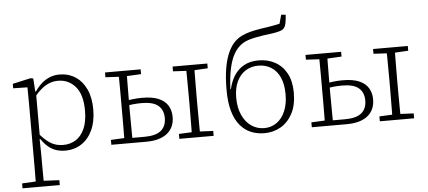

<svg xmlns="http://www.w3.org/2000/svg" viewBox="-60 -910 2873 1288"><g transform="rotate(-5 1376.0 -265.5)"><path d="M42 239V206L152 200H170L293 206V239ZM134 239Q134 206 134.5 169.5Q135 133 135 95.5Q135 58 135 23V-265Q135 -296 135 -324.5Q135 -353 134.5 -380.5Q134 -408 134 -433L38 -435V-465L159 -492L178 -489L184 -398L188 -396V-86L185 -82L187 26Q187 60 187 97.5Q187 135 187.5 171Q188 207 188 239ZM351 12Q316 12 287 2Q258 -8 234 -29Q210 -50 189 -80H167L171 -129Q213 -77 251 -52Q289 -27 340 -27Q387 -27 424 -50Q461 -73 483 -121Q505 -169 505 -244Q505 -352 459 -405.5Q413 -459 342 -459Q310 -459 281.5 -447.5Q253 -436 226.5 -413Q200 -390 171 -353L166 -400H188Q210 -432 235 -454Q260 -476 290 -488Q320 -500 355 -500Q415 -500 461.5 -470Q508 -440 534.5 -383.5Q561 -327 561 -247Q561 -166 534 -108Q507 -50 459.5 -19Q412 12 351 12Z M782 0V-34H887Q963 -34 998.5 -63Q1034 -92 1034 -148Q1034 -202 999.5 -231.5Q965 -261 888 -261Q856 -261 829 -258Q802 -255 779 -250V-285Q803 -289 832.5 -292.5Q862 -296 895 -296Q963 -296 1005 -278Q1047 -260 1067 -227Q1087 -194 1087 -151Q1087 -117 1075.5 -89.5Q1064 -62 1040.5 -42Q1017 -22 981 -11Q945 0 896 0ZM751 0Q751 -30 751.5 -67Q752 -104 752 -143Q752 -182 752 -216V-271Q752 -306 752 -344.5Q752 -383 751.5 -420.5Q751 -458 751 -487H806Q805 -458 805 -420.5Q805 -383 804.5 -344Q804 -305 804 -271V-216Q804 -182 804.5 -143Q805 -104 805 -67Q805 -30 806 0ZM1205 0Q1206 -30 1206 -67Q1206 -104 1206.5 -143Q1207 -182 1207 -216V-271Q1207 -306 1206.5 -344.5Q1206 -383 1206 -420.5Q1206 -458 1205 -487H1261Q1260 -458 1260 -420.5Q1260 -383 1259.5 -344.5Q1259 -306 1259 -271V-216Q1259 -182 1259.5 -143Q1260 -104 1260 -67Q1260 -30 1261 0ZM661 -455V-487H901V-455L788 -449H770ZM1119 0V-33L1224 -38H1243L1350 -33V0ZM1116 -455V-487H1350V-455L1243 -449H1224ZM661 0V-33L768 -38H777V0Z M1692 12Q1643 12 1601.5 -5Q1560 -22 1528.5 -59.5Q1497 -97 1480 -156Q1463 -215 1463 -298Q1463 -385 1474 -447Q1485 -509 1504.5 -551Q1524 -593 1548 -617Q1570 -639 1597.5 -652.5Q1625 -666 1658.5 -674.5Q1692 -683 1732 -689Q1759 -693 1782 -696.5Q1805 -700 1823.5 -704Q1842 -708 1856 -711L1872 -770L1902 -767Q1900 -733 1896 -713Q1892 -693 1885.5 -683Q1879 -673 1868 -667Q1858 -662 1840 -657.5Q1822 -653 1796.5 -649.5Q1771 -646 1739 -642Q1678 -633 1639 -620.5Q1600 -608 1572 -580Q1550 -559 1533 -525Q1516 -491 1504.5 -437.5Q1493 -384 1489 -302L1493 -303Q1504 -353 1529 -392.5Q1554 -432 1595 -455Q1636 -478 1695 -478Q1756 -478 1805 -451Q1854 -424 1882.5 -371.5Q1911 -319 1911 -241Q1911 -157 1880.5 -100.5Q1850 -44 1800.5 -16Q1751 12 1692 12ZM1693 -22Q1740 -22 1776.5 -47.5Q1813 -73 1834 -121Q1855 -169 1855 -236Q1855 -304 1834 -350Q1813 -396 1775.5 -419.5Q1738 -443 1689 -443Q1641 -443 1603.5 -419.5Q1566 -396 1544.5 -351Q1523 -306 1523 -241Q1523 -173 1546 -123.5Q1569 -74 1607.5 -48Q1646 -22 1693 -22Z M2132 0V-34H2237Q2313 -34 2348.5 -63Q2384 -92 2384 -148Q2384 -202 2349.5 -231.5Q2315 -261 2238 -261Q2206 -261 2179 -258Q2152 -255 2129 -250V-285Q2153 -289 2182.5 -292.5Q2212 -296 2245 -296Q2313 -296 2355 -278Q2397 -260 2417 -227Q2437 -194 2437 -151Q2437 -117 2425.5 -89.5Q2414 -62 2390.5 -42Q2367 -22 2331 -11Q2295 0 2246 0ZM2101 0Q2101 -30 2101.5 -67Q2102 -104 2102 -143Q2102 -182 2102 -216V-271Q2102 -306 2102 -344.5Q2102 -383 2101.5 -420.5Q2101 -458 2101 -487H2156Q2155 -458 2155 -420.5Q2155 -383 2154.5 -344Q2154 -305 2154 -271V-216Q2154 -182 2154.5 -143Q2155 -104 2155 -67Q2155 -30 2156 0ZM2555 0Q2556 -30 2556 -67Q2556 -104 2556.5 -143Q2557 -182 2557 -216V-271Q2557 -306 2556.5 -344.5Q2556 -383 2556 -420.5Q2556 -458 2555 -487H2611Q2610 -458 2610 -420.5Q2610 -383 2609.5 -344.5Q2609 -306 2609 -271V-216Q2609 -182 2609.5 -143Q2610 -104 2610 -67Q2610 -30 2611 0ZM2011 -455V-487H2251V-455L2138 -449H2120ZM2469 0V-33L2574 -38H2593L2700 -33V0ZM2466 -455V-487H2700V-455L2593 -449H2574ZM2011 0V-33L2118 -38H2127V0Z"/></g></svg>

Font: Source Serif 4 Light
Style: Regular
Weight: 300
Designer: Frank Grießhammer
Foundry: Adobe Systems Incorporated
Version: Version 4.004;hotconv 1.0.116;makeotfexe 2.5.65601